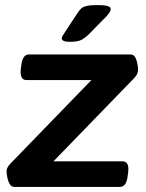

<svg xmlns="http://www.w3.org/2000/svg" viewBox="-20 -738 575 758"><path d="M37 0Q25 0 18.5 -11Q12 -22 9 -36.5Q6 -51 6 -62Q6 -69 9 -75.5Q12 -82 21 -92L341 -422H84Q58 -422 62 -465L64 -480Q69 -523 94 -523H495Q512 -523 518.5 -501.5Q525 -480 525 -462Q525 -456 522.5 -448.5Q520 -441 511 -431L191 -101H464Q491 -101 486 -58L484 -43Q479 0 453 0ZM257 -573Q239 -573 231.5 -576.5Q224 -580 224 -586Q224 -592 228.5 -598.5Q233 -605 239 -615L285 -685Q293 -697 300 -704Q307 -711 322 -714.5Q337 -718 367 -718Q417 -718 417 -703Q417 -694 408 -682.5Q399 -671 384 -657L329 -601Q313 -586 299 -579.5Q285 -573 257 -573Z"/></svg>

Font: Asap Semi Expanded Semi Expanded SemiBold
Style: Italic
Weight: 600
Width: 6
Italic angle: -6°
Designer: Pablo Cosgaya
Foundry: Omnibus-Type
Version: Version 3.001; ttfautohint (v1.8.4.7-5d5b)